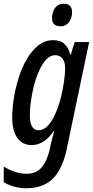

<svg xmlns="http://www.w3.org/2000/svg" viewBox="-43 -763 495 1023"><path d="M97 240Q62 240 30 230.5Q-2 221 -23 208V124Q-3 138 31 150.5Q65 163 98 163Q148 163 177 131Q206 99 221 37L228 3Q231 -8 235.5 -27Q240 -46 246 -66H244Q193 10 126 10Q77 10 49.5 -28Q22 -66 22 -138Q22 -183 30.5 -237.5Q39 -292 56 -347Q73 -402 99.5 -447.5Q126 -493 161 -521Q196 -549 241 -549Q279 -549 300.5 -529Q322 -509 332 -471H334L355 -539H432L312 34Q288 143 236 191.5Q184 240 97 240ZM162 -69Q190 -69 212 -93Q234 -117 251.5 -156Q269 -195 280.5 -240Q292 -285 298 -327.5Q304 -370 304 -400Q304 -433 290 -451Q276 -469 251 -469Q225 -469 203.5 -446Q182 -423 165.5 -386.5Q149 -350 138 -307Q127 -264 121.5 -222.5Q116 -181 116 -150Q116 -69 162 -69ZM279 -623Q234 -623 234 -668Q234 -697 250 -720Q266 -743 297 -743Q341 -743 341 -698Q341 -668 325 -645.5Q309 -623 279 -623Z"/></svg>

Font: Noto Sans ExtraCondensed Medium
Style: Italic
Weight: 500
Width: 2
Italic angle: -12°
Designer: Monotype Design Team
Foundry: Monotype Imaging Inc.
Version: Version 2.013; ttfautohint (v1.8.4.7-5d5b)